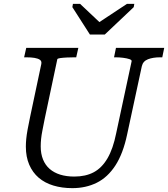

<svg xmlns="http://www.w3.org/2000/svg" viewBox="-20 -958 871 995"><path d="M446 -779H523L673 -921L676 -938H638L464 -823L518 -822L395 -938H358L355 -921ZM212 -344Q205 -308 200 -283Q195 -258 193 -238Q191 -218 191 -199Q191 -161 203 -131.5Q215 -102 237.5 -82.5Q260 -63 292 -53Q324 -43 365 -43Q424 -43 466 -65.5Q508 -88 537 -137.5Q566 -187 582 -267L662 -640Q664 -647 651 -651.5Q638 -656 618 -658.5Q598 -661 580 -661H571L581 -710H831L821 -661H810Q773 -661 747 -651Q721 -641 715 -615L639 -262Q618 -162 578 -100.5Q538 -39 481.5 -11Q425 17 355 17Q301 17 256.5 3.5Q212 -10 180.5 -37Q149 -64 131.5 -104.5Q114 -145 114 -198Q114 -217 116 -238Q118 -259 123 -286.5Q128 -314 136 -352L194 -626Q197 -641 187 -648Q177 -655 159 -658Q141 -661 116 -661H105L116 -710H386L375 -661H366Q347 -661 326.5 -660Q306 -659 292 -657Q278 -655 277 -651Z"/></svg>

Font: Roboto Serif 20pt Light
Style: Italic
Weight: 300
Italic angle: -10°
Version: Version 1.007